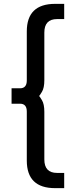

<svg xmlns="http://www.w3.org/2000/svg" viewBox="-20 -772 393 996"><path d="M183 -274Q185 -273 197.5 -252.5Q210 -232 210 -192V55Q210 125 276 125H313V204H266Q119 204 119 61V-193Q119 -234 84 -234H40V-314H84Q119 -314 119 -355V-609Q119 -752 266 -752H313V-673H276Q210 -673 210 -603V-356Q210 -316 197.5 -295.5Q185 -275 183 -274Z"/></svg>

Font: AtCorfu Sans
Style: AtCorfu Sans Regular
Weight: 400
Designer: Kostas Teopoulos
Foundry: Kostas Teopoulos
Version: Version 1.00 July 8, 2025, initial release